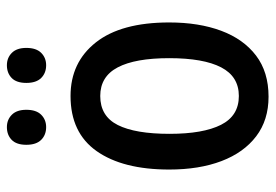

<svg xmlns="http://www.w3.org/2000/svg" viewBox="-138 -632 780 543"><g transform="rotate(-90 251.5 -360.0)"><path d="M460 -271Q460 -187 436.5 -124Q413 -61 366.5 -25.5Q320 10 250 10Q184 10 138 -25Q92 -60 68 -123Q44 -186 44 -271Q44 -402 96 -476Q148 -550 252 -550Q347 -550 403.5 -478.5Q460 -407 460 -271ZM145 -270Q145 -175 170.5 -124.5Q196 -74 252 -74Q307 -74 333 -124Q359 -174 359 -271Q359 -367 333 -416.5Q307 -466 252 -466Q195 -466 170 -416.5Q145 -367 145 -270ZM114 -675Q114 -703 128 -716.5Q142 -730 164 -730Q185 -730 199 -716Q213 -702 213 -675Q213 -647 199 -633Q185 -619 164 -619Q142 -619 128 -633Q114 -647 114 -675ZM289 -675Q289 -703 303 -716.5Q317 -730 339 -730Q360 -730 374 -716Q388 -702 388 -675Q388 -647 374 -633Q360 -619 339 -619Q317 -619 303 -633Q289 -647 289 -675Z"/></g></svg>

Font: Noto Sans Arabic UI Cn Md
Style: Regular
Weight: 500
Width: 3
Designer: Monotype Design Team, Nadine Chahine and Nizar Qandah
Foundry: Monotype Imaging Inc.
Version: Version 2.010; ttfautohint (v1.8.4.7-5d5b)